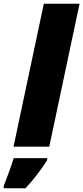

<svg xmlns="http://www.w3.org/2000/svg" viewBox="-61 -780 443 1021"><path d="M11 0H201L362 -760H172ZM-41 221H75C119 173 157 124 190 71V61H12C-1 104 -24 165 -41 208Z"/></svg>

Font: Noto Sans UI Black
Style: Italic
Weight: 900
Italic angle: -372°
Designer: Monotype Design Team
Foundry: Monotype Imaging Inc.
Version: Version 1.901